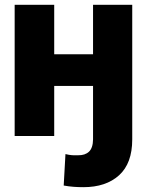

<svg xmlns="http://www.w3.org/2000/svg" viewBox="-20 -566 611 799"><path d="M205.6 -545.9V-340.3H367.2V-545.9H530.3V14.2Q530.3 113.8 475.6 163.3Q420.9 212.9 327.1 212.9Q305.2 212.9 286.1 211.4Q267.1 210 245.1 206.1L252.4 75.2Q268.6 79.1 279.3 79.8Q290 80.6 305.2 80.1Q334 80.6 350.3 65.2Q366.7 49.8 367.2 14.2V-208.5H205.6V0H41V-545.9Z"/></svg>

Font: Inter Tight ExtraBold
Style: Regular
Weight: 800
Designer: Rasmus Andersson
Foundry: rsms
Version: Version 3.004; ttfautohint (v1.8.4.7-5d5b)